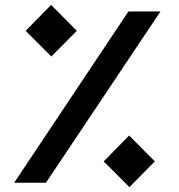

<svg xmlns="http://www.w3.org/2000/svg" viewBox="-20 -747 730 785"><path d="M38 0 505 -700H636L168 0ZM508 -193 613 -87 509 18 404 -87ZM189 -727 294 -621 190 -516 85 -621Z"/></svg>

Font: Readex Pro SemiBold
Style: Regular
Weight: 600
Designer: Bonnie Shaver-Troup, Thomas Jockin
Foundry: Lexend
Version: Version 1.204; ttfautohint (v1.8.4.7-5d5b)